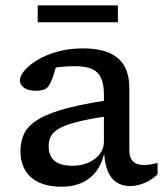

<svg xmlns="http://www.w3.org/2000/svg" viewBox="-20 -698 623 728"><path d="M438 -325 417 -261.5Q334 -250.5 283.8 -238.5Q233.5 -226.5 207.8 -212.8Q182 -199 173.2 -182Q164.5 -165 164.5 -143Q164.5 -106.5 187 -88Q209.5 -69.5 255 -69.5Q288.5 -69.5 315.5 -81.5Q342.5 -93.5 358.2 -113.8Q374 -134 374 -160V-340.5Q374 -396 350.2 -421.5Q326.5 -447 264.5 -447Q234 -447 208.8 -444.2Q183.5 -441.5 161.5 -436L198.5 -471.5Q194 -451 189.8 -435.5Q185.5 -420 181 -407.5Q176.5 -395 170.5 -382.5Q162 -364 148.5 -359Q135 -354 115.5 -354Q86 -354 70.8 -365.5Q55.5 -377 55.5 -393Q55.5 -410.5 73 -431Q90.5 -451.5 122.2 -470.8Q154 -490 197.8 -502.2Q241.5 -514.5 293.5 -514.5Q359 -514.5 397.8 -496Q436.5 -477.5 453.5 -443.8Q470.5 -410 470.5 -363.5V-127.5Q470.5 -108 477 -95.8Q483.5 -83.5 495.8 -78Q508 -72.5 526 -72.5Q537.5 -72.5 550.5 -74.5Q563.5 -76.5 577.5 -80V-37Q554 -14.5 526.2 -3.5Q498.5 7.5 473.5 7.5Q443 7.5 421 -7.2Q399 -22 387.2 -52.8Q375.5 -83.5 374 -131.5L378 -132Q371.5 -88.5 350.5 -56.5Q329.5 -24.5 294.8 -7.2Q260 10 214 10Q139 10 98.2 -25.2Q57.5 -60.5 57.5 -125.5Q57.5 -163 72.5 -193Q87.5 -223 127.8 -247Q168 -271 243 -290Q318 -309 438 -325ZM123 -613.5V-677.5H427V-613.5Z"/></svg>

Font: Newsreader 7pt
Style: Regular
Weight: 400
Designer: Hugues Gentile
Foundry: Production Type
Version: Version 1.003